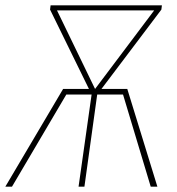

<svg xmlns="http://www.w3.org/2000/svg" viewBox="-38 -701 666 721"><path d="M570 -681 568 -665 343 -367H440L553 0H528L424 -346H327L279 0H257L306 -346H211L7 0H-18L199 -367H296L150 -665L152 -681ZM176 -662 319 -367 541 -662Z"/></svg>

Font: Fira Sans Condensed Thin
Style: Italic
Weight: 250
Width: 3
Italic angle: -8°
Designer: Carrois Corporate & Edenspiekermann AG
Foundry: Carrois Corporate GbR & Edenspiekermann AG
Version: Version 4.203